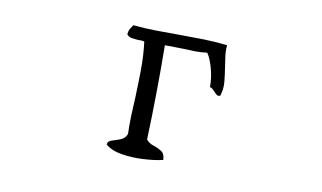

<svg xmlns="http://www.w3.org/2000/svg" viewBox="-54 -586 1109 661"><g transform="rotate(10 500.0 -255.0)"><path d="M701 -292Q694 -289 689 -292.5Q684 -296 679 -302Q675 -306 671 -310Q667 -314 661 -315Q661 -350 651.5 -382.5Q642 -415 631 -430Q608 -427 588 -427.5Q568 -428 547 -429Q533 -429 517 -429.5Q501 -430 483 -430Q484 -356 483 -268Q482 -180 479 -100Q488 -88 504 -83Q520 -78 533 -69.5Q546 -61 546 -40Q516 -33 476.5 -31Q437 -29 401 -35Q365 -41 345 -59Q346 -71 360 -75Q374 -79 389.5 -85Q405 -91 411 -107Q410 -139 411 -171Q412 -203 414 -234Q416 -284 416.5 -333Q417 -382 411 -430Q405 -432 399 -432Q393 -432 387 -432Q376 -433 366 -434.5Q356 -436 349 -445Q350 -456 354.5 -464Q359 -472 364 -479Q404 -475 444.5 -474.5Q485 -474 526 -474Q569 -474 611.5 -473Q654 -472 694 -467Q692 -448 694.5 -429.5Q697 -411 700 -392Q704 -367 706.5 -342Q709 -317 701 -292Z"/></g></svg>

Font: Yuji Mai
Style: Regular
Weight: 400
Designer: Kataoka Yuji
Foundry: Kinuta Font Factory
Version: Version 3.002